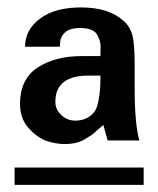

<svg xmlns="http://www.w3.org/2000/svg" viewBox="-20 -732 429 520"><path d="M357.4 -351.6H271.5L259.8 -393.6Q255.9 -390.6 244.6 -380.4Q233.4 -370.1 227.1 -365.7Q220.7 -361.3 209 -354.5Q197.3 -347.7 184.1 -344.7Q170.9 -341.8 155.3 -341.8Q133.8 -341.8 108.4 -349.6Q83 -357.4 58.6 -383.8Q34.2 -410.2 34.2 -450.2Q34.2 -517.6 81.5 -548.8Q128.9 -580.1 201.2 -580.1H252Q252 -590.8 252.4 -601.6Q252.9 -612.3 250 -622.1Q247.1 -631.8 242.2 -639.6Q237.3 -647.5 225.6 -651.9Q213.9 -656.2 196.3 -656.2Q182.6 -656.2 171.9 -652.8Q161.1 -649.4 155.8 -644Q150.4 -638.7 147 -632.3Q143.6 -626 143.1 -620.6Q142.6 -615.2 142.6 -610.4L141.6 -605.5H47.9Q47.9 -651.4 88.4 -681.6Q128.9 -711.9 199.2 -711.9Q275.4 -711.9 315.4 -674.8Q332 -660.2 338.4 -637.2Q344.7 -614.3 344.7 -555.7V-493.2Q344.7 -396.5 357.4 -351.6ZM369.1 -231.4H19.5V-278.3H369.1ZM252 -527.3H219.7Q129.9 -527.3 129.9 -456.1Q129.9 -435.5 146 -420.4Q162.1 -405.3 183.6 -405.3Q202.1 -405.3 215.8 -412.6Q229.5 -419.9 236.3 -430.2Q243.2 -440.4 246.6 -458.5Q250 -476.6 251 -490.7Q252 -504.9 252 -527.3Z"/></svg>

Font: FreeUniversal
Style: Bold
Weight: 700
Version: Version 1.001 March 22, 2017